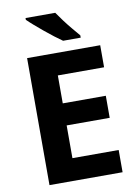

<svg xmlns="http://www.w3.org/2000/svg" viewBox="-100 -999 760 1063"><g transform="rotate(-10 280.0 -467.0)"><path d="M501 0H90V-714H501V-590H241V-433H483V-309H241V-125H501ZM287 -934Q302 -912 322.5 -884.5Q343 -857 364.5 -831.5Q386 -806 402 -787V-774H303Q284 -787 258.5 -806.5Q233 -826 206.5 -848Q180 -870 157 -890Q134 -910 120 -924V-934Z"/></g></svg>

Font: Noto Sans Kannada
Style: Regular
Weight: 400
Designer: Jelle Bosma - Monotype Design Team
Foundry: Monotype Imaging Inc.
Version: Version 2.003